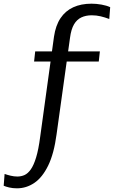

<svg xmlns="http://www.w3.org/2000/svg" viewBox="-48 -786 627 1042"><path d="M143 -507H494L488 -452H137ZM259 -57Q245 48 213.5 112.5Q182 177 138.5 206.5Q95 236 44 236Q21 236 2 231.5Q-17 227 -28 222L-23 158Q-9 163 9.5 167.5Q28 172 46 172Q67 172 85 164Q103 156 119 133.5Q135 111 148 68.5Q161 26 170 -43L245 -587Q254 -648 280.5 -687.5Q307 -727 349.5 -746.5Q392 -766 449 -766Q475 -766 503 -761Q531 -756 550 -747L545 -683Q521 -692 498 -697.5Q475 -703 450 -703Q418 -703 393.5 -691.5Q369 -680 353.5 -653.5Q338 -627 332 -581Z"/></svg>

Font: Roboto Serif 28pt
Style: Regular
Weight: 400
Designer: Greg Gazdowicz
Foundry: Commercial Type
Version: Version 1.008